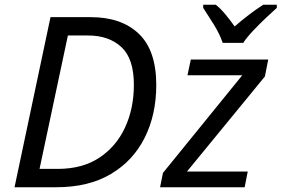

<svg xmlns="http://www.w3.org/2000/svg" viewBox="-20 -786 1182 806"><path d="M41 0 192 -714H361Q490 -714 563 -644Q636 -574 636 -429Q636 -305 587.5 -208Q539 -111 445.5 -55.5Q352 0 217 0ZM222 -77Q326 -77 397 -124Q468 -171 505 -251Q542 -331 542 -430Q542 -540 489.5 -588.5Q437 -637 350 -637H265L146 -77ZM652 0 664 -60 997 -470H767L781 -536H1106L1092 -465L765 -66H1020L1007 0ZM915 -606Q902 -644 877 -684Q852 -724 833 -753V-766H886Q906 -750 926 -726Q946 -702 965 -675Q996 -702 1027 -725.5Q1058 -749 1085 -766H1142V-753Q1125 -738 1097 -711.5Q1069 -685 1042.5 -657Q1016 -629 1001 -606Z"/></svg>

Font: Noto Sans
Style: Italic
Weight: 400
Italic angle: -12°
Designer: Monotype Design Team
Foundry: Monotype Imaging Inc.
Version: Version 2.013; ttfautohint (v1.8.4.7-5d5b)